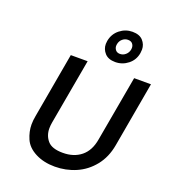

<svg xmlns="http://www.w3.org/2000/svg" viewBox="-170 -1092 1080 1222"><g transform="rotate(20 370.0 -481.0)"><path d="M609 -859Q601 -810 563 -780Q525 -750 477 -750Q430 -750 406 -776.5Q382 -803 382 -838Q382 -848 384 -859Q393 -909 431 -939Q469 -969 516 -969Q564 -969 587.5 -943Q611 -917 611 -883Q611 -872 609 -859ZM546 -860Q547 -866 547 -871Q547 -887 537 -899Q527 -911 506 -911Q486 -911 469.5 -897Q453 -883 449 -860Q448 -854 448 -849Q448 -834 458 -821.5Q468 -809 488 -809Q509 -809 525.5 -823.5Q542 -838 546 -860ZM311 -695 232 -252Q228 -230 228 -211Q228 -162 257.5 -127.5Q287 -93 361 -93Q436 -93 485 -133Q534 -173 547 -252L626 -695H740L662 -254Q647 -169 599.5 -110Q552 -51 485 -22Q418 7 343 7Q268 7 211.5 -22Q155 -51 134 -99Q113 -147 113 -195Q113 -223 119 -254L197 -695Z"/></g></svg>

Font: Fz Poppins Med
Style: Italic
Weight: 500
Italic angle: -10°
Designer: Ninad Kale (Devanagari), Jonny Pinhorn (Latin)
Foundry: Indian Type Foundry
Version: Vit hóa bi Vntype.Com & FontZin.Com